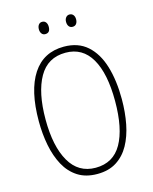

<svg xmlns="http://www.w3.org/2000/svg" viewBox="-131 -975 853 1070"><g transform="rotate(-15 295.5 -439.5)"><path d="M535 -358Q535 -282 522 -215.5Q509 -149 481 -98.5Q453 -48 407.5 -19Q362 10 296 10Q230 10 184 -19.5Q138 -49 110 -100.5Q82 -152 69 -218.5Q56 -285 56 -358Q56 -535 118 -629.5Q180 -724 298 -724Q380 -724 432.5 -677.5Q485 -631 510 -548.5Q535 -466 535 -358ZM95 -358Q95 -203 146 -114.5Q197 -26 296 -26Q398 -26 447 -112.5Q496 -199 496 -358Q496 -517 446 -603Q396 -689 298 -689Q195 -689 145 -601Q95 -513 95 -358ZM189 -853Q189 -869 196.5 -879Q204 -889 217 -889Q231 -889 238.5 -879Q246 -869 246 -853Q246 -818 217 -818Q204 -818 196.5 -828Q189 -838 189 -853ZM346 -854Q346 -869 354 -879Q362 -889 375 -889Q388 -889 396 -879.5Q404 -870 404 -854Q404 -838 396.5 -828Q389 -818 375 -818Q361 -818 353.5 -828Q346 -838 346 -854Z"/></g></svg>

Font: Noto Sans Telugu Condensed ExtraLight
Style: Regular
Weight: 200
Width: 3
Designer: Jelle Bosma - Monotype Design Team
Foundry: Monotype Imaging Inc.
Version: Version 2.005; ttfautohint (v1.8.4.7-5d5b)